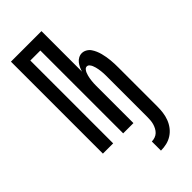

<svg xmlns="http://www.w3.org/2000/svg" viewBox="-293 -800 1085 1085"><g transform="rotate(-45 250.0 -257.5)"><path d="M291 220V147Q304 147 317 142.5Q330 138 339.5 129Q349 120 355.5 107.5Q362 95 365.5 82.5Q369 70 370 56.5Q371 43 371 30V-281Q371 -290 371 -299.5Q371 -309 370.5 -318Q370 -327 369 -336Q368 -345 366.5 -354Q365 -363 362.5 -372Q360 -381 356.5 -389.5Q353 -398 346.5 -405.5Q340 -413 331 -413Q322 -413 315.5 -405.5Q309 -398 305.5 -389.5Q302 -381 299.5 -372Q297 -363 295.5 -354Q294 -345 293 -336Q292 -327 291.5 -318Q291 -309 291 -299.5Q291 -290 291 -281V0H209V-662H129V0H47V-735H291V-411Q295 -425 301 -437.5Q307 -450 315.5 -461Q324 -472 337 -479Q350 -486 364 -486Q379 -486 393 -478Q407 -470 415.5 -457.5Q424 -445 430 -431Q436 -417 440 -402Q444 -387 446.5 -372Q449 -357 450.5 -342Q452 -327 452.5 -311.5Q453 -296 453 -281V30Q453 53 450 76.5Q447 100 438.5 122.5Q430 145 415.5 164Q401 183 381 196Q361 209 338 214.5Q315 220 291 220Z"/></g></svg>

Font: Iosevka Term Curly Medium
Style: Regular
Weight: 500
Designer: Belleve Invis
Foundry: Belleve Invis
Version: Version 32.3.0